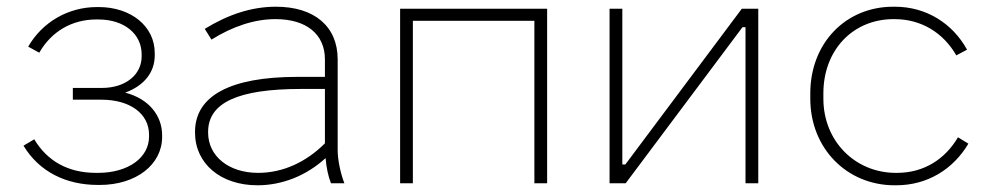

<svg xmlns="http://www.w3.org/2000/svg" viewBox="-20 -546 2955 572"><path d="M272 5H277C386 5 463 -56 463 -138V-143C463 -202 423 -252 353 -270C410 -291 441 -331 441 -381V-388C441 -468 370 -525 274 -525H269C183 -525 106 -480 64 -407L97 -389C133 -452 194 -488 267 -488H273C350 -488 402 -445 402 -384V-378C402 -324 355 -284 283 -284H197V-249H282C368 -249 424 -207 424 -145V-139C424 -77 363 -31 272 -31H266C183 -31 121 -66 82 -131L50 -112C97 -34 177 5 272 5Z M747 6C820 6 892 -22 950 -75C952 -48 958 -20 966 0H1006C995 -28 986 -69 986 -98V-369C986 -467 917 -526 802 -526C730 -526 660 -503 590 -460L610 -428C674 -468 739 -489 800 -489H801C893 -489 948 -444 948 -369V-317H866C665 -317 561 -260 561 -153V-151C561 -59 637 6 747 6ZM749 -31C661 -31 600 -81 600 -151V-153C600 -240 689 -281 877 -281H948V-119C892 -63 823 -31 749 -31Z M1172 0H1210V-484H1572V0H1610V-520H1172Z M1796 0H1844L2192 -465H2201V0H2239V-520H2190L1843 -56H1834V-520H1796Z M2645 6H2650C2743 6 2820 -42 2865 -118L2834 -137C2795 -71 2732 -31 2652 -31H2649C2528 -31 2433 -125 2433 -252V-268C2433 -397 2521 -489 2642 -489H2645C2724 -489 2790 -449 2829 -381L2861 -398C2818 -476 2740 -526 2646 -526H2641C2499 -526 2394 -417 2394 -268V-252C2394 -104 2503 6 2645 6Z"/></svg>

Font: Fixel Display ExtraLight
Style: Regular
Weight: 200
Designer: AlfaBravo + MacPaw
Foundry: Kyrylo Tkachov, Marchela Mozhyna, Serhii Makarenko, Maria Weinstein, Zakhar Kryvoshyya
Version: Version 1.211